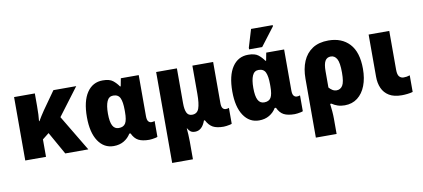

<svg xmlns="http://www.w3.org/2000/svg" viewBox="-85 -1092 3635 1649"><g transform="rotate(-10 1732.5 -268.0)"><path d="M602 -553 422 -314 610 0H409L298 -197L241 -152V0H60V-553H241V-442Q241 -402 239.5 -369.5Q238 -337 235 -312H239Q249 -329 262.5 -351Q276 -373 292 -396L403 -553Z M831 10Q746 10 696 -65Q646 -140 646 -274Q646 -413 696 -487.5Q746 -562 834 -562Q893 -562 922 -539Q951 -516 972 -485H978L991 -553H1147V-195Q1147 -162 1158 -149Q1169 -136 1185 -136Q1200 -136 1213 -141V-3Q1208 0 1194.5 3Q1181 6 1165.5 8Q1150 10 1141 10Q1081 10 1046.5 -8Q1012 -26 991 -72H980Q958 -35 920 -12.5Q882 10 831 10ZM900 -135Q942 -135 959 -163.5Q976 -192 976 -261V-279Q976 -349 960 -383.5Q944 -418 900 -418Q862 -418 845.5 -380Q829 -342 829 -273Q829 -201 846.5 -168Q864 -135 900 -135Z M1299 240V-553H1480V-250Q1480 -194 1493.5 -166Q1507 -138 1540 -138Q1585 -138 1600 -180.5Q1615 -223 1615 -307V-553H1796V-195Q1796 -162 1806.5 -149Q1817 -136 1833 -136Q1849 -136 1861 -141V-3Q1857 0 1843 3Q1829 6 1814 8Q1799 10 1789 10Q1730 10 1696.5 -8Q1663 -26 1639 -72H1631Q1602 10 1540 10Q1516 10 1502 0Q1488 -10 1476 -31H1474Q1476 -10 1478 22Q1480 54 1480 84V240Z M2099 10Q2014 10 1964 -65Q1914 -140 1914 -274Q1914 -413 1964 -487.5Q2014 -562 2102 -562Q2161 -562 2190 -539Q2219 -516 2240 -485H2246L2259 -553H2415V-195Q2415 -162 2426 -149Q2437 -136 2453 -136Q2468 -136 2481 -141V-3Q2476 0 2462.5 3Q2449 6 2433.5 8Q2418 10 2409 10Q2349 10 2314.5 -8Q2280 -26 2259 -72H2248Q2226 -35 2188 -12.5Q2150 10 2099 10ZM2168 -135Q2210 -135 2227 -163.5Q2244 -192 2244 -261V-279Q2244 -349 2228 -383.5Q2212 -418 2168 -418Q2130 -418 2113.5 -380Q2097 -342 2097 -273Q2097 -201 2114.5 -168Q2132 -135 2168 -135ZM2119 -606V-620L2166 -776H2355V-766L2233 -606Z M2552 240V-273Q2552 -360 2579.5 -425Q2607 -490 2662.5 -526.5Q2718 -563 2802 -563Q2918 -563 2985.5 -490.5Q3053 -418 3053 -272Q3053 -189 3028.5 -125.5Q3004 -62 2957.5 -26Q2911 10 2845 10Q2811 10 2783.5 0.5Q2756 -9 2735 -24H2723Q2727 4 2730 40.5Q2733 77 2733 107V240ZM2799 -129Q2832 -129 2851 -158.5Q2870 -188 2870 -271Q2870 -359 2851 -391.5Q2832 -424 2799 -424Q2765 -424 2749 -396.5Q2733 -369 2733 -307V-165Q2746 -150 2762.5 -139.5Q2779 -129 2799 -129Z M3343 10Q3275 10 3233 -15.5Q3191 -41 3171.5 -85Q3152 -129 3152 -185V-553H3332V-215Q3332 -171 3347 -154.5Q3362 -138 3385 -138Q3399 -138 3411.5 -140Q3424 -142 3439 -147V-2Q3419 4 3392 7Q3365 10 3343 10Z"/></g></svg>

Font: Noto Sans SemiCondensed Black
Style: Regular
Weight: 900
Width: 4
Designer: Monotype Design Team
Foundry: Monotype Imaging Inc.
Version: Version 2.013; ttfautohint (v1.8.4.7-5d5b)